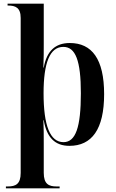

<svg xmlns="http://www.w3.org/2000/svg" viewBox="-20 -780 630 1040"><path d="M12 240H303V230H287C244 230 217 217 217 156V0C217 -42 217 -91 215 -129H217C233 -34 279 10 356 10C477 10 544 -79 544 -270C544 -460 478 -547 358 -547C280 -547 233 -504 217 -414H215C217 -465 217 -505 217 -540V-760H21V-750H24C63 -750 92 -739 92 -683V157C92 217 65 230 22 230H12ZM324 -10C251 -10 216 -100 216 -275C216 -440 250 -526 323 -526C389 -526 418 -452 418 -275C418 -91 390 -10 324 -10Z"/></svg>

Font: Noto Serif Display SemiCondensed SemiBold
Style: Regular
Weight: 600
Width: 4
Designer: Monotype Design Team
Foundry: Monotype Imaging Inc.
Version: Version 2.009